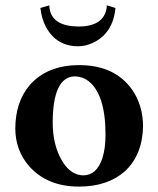

<svg xmlns="http://www.w3.org/2000/svg" viewBox="-20 -687 591 717"><path d="M164.1 -667Q166.5 -598.6 248.5 -589.4Q260.3 -588.4 272 -587.9Q366.2 -587.9 377.9 -655.3Q378.9 -661.6 378.9 -667L411.1 -657.2Q402.3 -562.5 326.7 -526.9Q298.8 -514.2 272 -514.2Q191.4 -514.2 152.3 -585Q134.8 -617.7 130.9 -657.2ZM259.8 -401.9Q177.2 -400.4 176.8 -229Q176.8 -142.1 214.8 -81.5Q246.1 -32.7 291 -32.2Q340.8 -32.2 362.3 -96.2Q374 -132.3 374 -184.1Q374 -334 310.5 -384.3Q287.1 -401.4 259.8 -401.9ZM37.1 -207Q37.6 -307.1 91.8 -370.1Q157.2 -443.8 275.9 -443.8Q408.2 -443.8 473.1 -352.5Q513.7 -294.4 514.2 -215.8Q512.2 -107.9 445.8 -46.9Q381.3 9.8 274.9 9.8Q156.2 9.8 88.4 -66.9Q37.6 -125.5 37.1 -207Z"/></svg>

Font: Linux Libertine O
Style: Bold
Weight: 700
Designer: Philipp H. Poll
Foundry: Philipp H. Poll
Version: Version 5.0.0